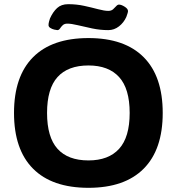

<svg xmlns="http://www.w3.org/2000/svg" viewBox="-20 -890 844 918"><path d="M403 8Q229 8 138 -83.5Q47 -175 47 -350Q47 -525 138 -616.5Q229 -708 403 -708Q576 -708 667 -616.5Q758 -525 758 -350Q758 -175 667 -83.5Q576 8 403 8ZM403 -123Q499 -123 549.5 -178.5Q600 -234 600 -350Q600 -466 549.5 -521.5Q499 -577 403 -577Q305 -577 255 -521.5Q205 -466 205 -350Q205 -234 255 -178.5Q305 -123 403 -123ZM254 -746Q250 -746 239.5 -748.5Q229 -751 220.5 -756.5Q212 -762 212 -770Q212 -778 214.5 -787Q217 -796 219 -802Q233 -833 253 -851.5Q273 -870 306 -870Q346 -870 382.5 -862Q419 -854 449 -846Q479 -838 498 -838Q512 -838 520.5 -845.5Q529 -853 535.5 -860.5Q542 -868 549 -868Q560 -868 576 -858Q592 -848 592 -837Q592 -833 589.5 -825Q587 -817 584 -809Q572 -782 549 -764Q526 -746 498 -746Q459 -746 421 -754Q383 -762 352 -769.5Q321 -777 302 -777Q288 -777 280 -769.5Q272 -762 267 -754Q262 -746 254 -746Z"/></svg>

Font: Asap Semi Expanded
Style: Bold
Weight: 700
Width: 6
Designer: Pablo Cosgaya
Foundry: Omnibus-Type
Version: Version 3.001; ttfautohint (v1.8.4.7-5d5b)